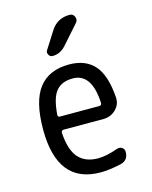

<svg xmlns="http://www.w3.org/2000/svg" viewBox="-116 -836 731 922"><g transform="rotate(-15 250.0 -375.0)"><path d="M254.9 -460.9Q200.2 -460.9 172.4 -427.2Q144.5 -393.6 138.7 -310.5Q138.7 -299.8 149.4 -299.8H344.7Q355.5 -299.8 356.4 -311.5Q349.6 -460.9 254.9 -460.9ZM269.5 9.8Q54.7 9.8 54.7 -259.8Q54.7 -400.4 105 -465.3Q155.3 -530.3 254.9 -530.3Q336.9 -530.3 380.9 -480.5Q424.8 -430.7 432.6 -320.3Q435.5 -285.2 410.2 -259.8Q384.8 -234.4 347.7 -234.4H149.4Q138.7 -234.4 137.7 -221.7Q143.6 -134.8 177.7 -96.7Q211.9 -58.6 275.4 -58.6Q316.4 -58.6 373 -79.1Q386.7 -84 398.4 -76.7Q410.2 -69.3 410.2 -54.7Q410.2 -13.7 373 -3.9Q314.5 9.8 269.5 9.8ZM226.6 -710Q258.8 -759.8 320.3 -759.8Q336.9 -759.8 343.8 -743.7Q350.6 -727.5 339.8 -714.8L255.9 -620.1Q228.5 -589.8 190.4 -589.8Q177.7 -589.8 171.4 -602.1Q165 -614.3 171.9 -624Z"/></g></svg>

Font: Rounded-X Mgen+ 2m regular
Style: Regular
Weight: 400
Designer: [Source Han Sans]
Ryoko NISHIZUKA  (kana & ideographs); Paul D. Hunt (Latin, Greek & Cyrillic); Wenlong ZHANG  (bopomofo
Version: Version 1.059.20150602